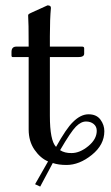

<svg xmlns="http://www.w3.org/2000/svg" viewBox="-20 -603 414 716"><path d="M204.1 -43Q221.2 -31.7 247.1 -32.2Q277.8 -32.2 309.3 -58.1Q340.8 -84 340.8 -115.2Q340.8 -131.3 329.3 -140.6Q317.9 -149.9 300.8 -149.9Q282.2 -149.9 263.2 -130.9Q244.1 -111.8 204.1 -43ZM86.9 -120.1V-390.1H27.8Q22.9 -390.1 22.9 -396V-409.2Q22.9 -429.2 41 -429.2H86.9Q86.9 -522.5 85 -543.9Q84.5 -547.4 86.2 -549.3Q87.9 -551.3 93 -553.7Q98.1 -556.2 99.1 -556.6L157.2 -583Q170.4 -583 169.9 -573.2Q166 -533.2 166 -467.8V-429.2H286.1Q293.9 -429.2 293.9 -422.9V-402.8Q293.9 -389.6 270 -390.1H166V-170.9Q166 -79.1 189 -55.2Q227.1 -124 252 -147.9Q280.8 -176.8 310.1 -176.8Q339.8 -176.8 354.5 -157Q369.1 -137.2 369.1 -113.8Q369.1 -63 322.5 -25.4Q275.9 12.2 228 12.2Q198.2 12.2 176.8 4.9L129.9 92.8L110.8 84L159.2 -1Q130.4 -13.2 108.6 -44.7Q86.9 -76.2 86.9 -120.1Z"/></svg>

Font: Linux Libertine Capitals
Style: Small Caps
Weight: 400
Designer: Philipp H. Poll
Foundry: Philipp H. Poll
Version: Version 5.1.3